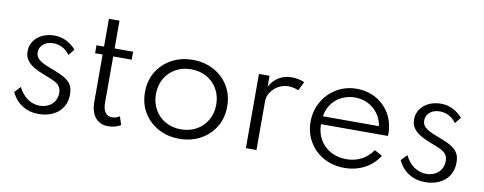

<svg xmlns="http://www.w3.org/2000/svg" viewBox="-62 -996 3284 1304"><g transform="rotate(10 1580.5 -344.0)"><path d="M240.5 16C351.5 16 429.5 -48 429.5 -151C429.5 -181 423.5 -205 411 -222.5C386.5 -257.5 341 -277 281 -299.5C219.5 -323.5 163.5 -343.5 163.5 -395C163.5 -418.5 172.5 -438 190 -452.5C207.5 -467 230 -474.5 258 -474.5C303.5 -474.5 342 -454.5 372.5 -414L406 -456.5C366 -502 315 -527.5 257.5 -527.5C163 -527.5 94.5 -469.5 94.5 -391C94.5 -365 101 -343.5 114.5 -327C140.5 -293 184 -273 227.5 -255.5C255.5 -245 279 -235.5 298 -227C335.5 -210 355.5 -189 355.5 -148.5C355.5 -81.5 303 -40.5 240 -40.5C177.5 -40.5 124 -78.5 92 -144L53 -102C89 -26.5 156 16 240.5 16Z M721.5 16C752 16 785 7 807.5 -7L789 -65C774 -54 756.5 -48.5 737 -48.5C696.5 -48.5 673.5 -79.5 673.5 -136V-457H801V-512H673.5V-703.5H600.5V-512H548.5V-457H600.5V-132C600.5 -38 645 16 721.5 16Z M1211.5 16C1265 16 1313 4.5 1356 -18.5C1398.5 -41.5 1432.5 -73.5 1457.5 -114.5C1482.5 -155.5 1495 -202.5 1495 -256C1495 -309.5 1482.5 -357 1457.5 -398C1432.5 -438.5 1398.5 -470.5 1356 -493.5C1313 -516.5 1265 -528 1211.5 -528C1158 -528 1109.5 -516.5 1067 -493.5C1024.5 -470.5 990.5 -438.5 965.5 -398C940.5 -357 928 -309.5 928 -256C928 -202.5 940.5 -155.5 965.5 -114.5C990.5 -73.5 1024.5 -41.5 1067.5 -18.5C1110 4.5 1158 16 1211.5 16ZM1211.5 -49C1171.5 -49 1136 -58 1104.5 -75.5C1042 -111 1003.5 -176 1003.5 -256C1003.5 -296.5 1012.5 -332 1030.5 -363.5C1066.5 -425.5 1131.5 -463 1211.5 -463C1251.5 -463 1287 -454 1318.5 -436.5C1381 -401 1419.5 -336.5 1419.5 -256C1419.5 -215.5 1410.5 -180 1392.5 -149C1356.5 -86.5 1291.5 -49 1211.5 -49Z M1742 0V-338C1742 -359.5 1748.5 -380 1762 -399.5C1788 -437.5 1832.5 -464 1880 -464C1903.5 -464 1931 -458.5 1951 -448.5L1981 -510C1958.5 -520.5 1925 -528 1895 -528C1827 -528 1774.5 -496.5 1742 -436.5V-512H1669V0Z M2349.5 16C2400.5 16 2447 5 2489 -17C2530.5 -39 2563.5 -70 2588 -109.5L2534 -138.5C2492.5 -78 2430 -44.5 2352.5 -44.5C2312 -44.5 2276 -53.5 2244.5 -71C2181.5 -106 2143 -169 2143 -249H2604C2605.5 -256.5 2605.5 -260 2605.5 -268C2604 -319 2592 -364 2569 -403C2522.5 -481 2441 -528 2339.5 -528C2265.5 -528 2198.5 -498.5 2149 -448.5C2099.5 -398.5 2070.5 -330.5 2070.5 -254C2070.5 -203 2082.5 -157 2106.5 -116.5C2130.5 -75.5 2163.5 -43 2206 -19.5C2248 4 2296 16 2349.5 16ZM2147 -304C2160 -400.5 2239.5 -467.5 2340.5 -467.5C2438.5 -467.5 2519.5 -399.5 2532.5 -304Z M2906 16C3017 16 3095 -48 3095 -151C3095 -181 3089 -205 3076.5 -222.5C3052 -257.5 3006.5 -277 2946.5 -299.5C2885 -323.5 2829 -343.5 2829 -395C2829 -418.5 2838 -438 2855.5 -452.5C2873 -467 2895.5 -474.5 2923.5 -474.5C2969 -474.5 3007.5 -454.5 3038 -414L3071.5 -456.5C3031.5 -502 2980.5 -527.5 2923 -527.5C2828.5 -527.5 2760 -469.5 2760 -391C2760 -365 2766.5 -343.5 2780 -327C2806 -293 2849.5 -273 2893 -255.5C2921 -245 2944.5 -235.5 2963.5 -227C3001 -210 3021 -189 3021 -148.5C3021 -81.5 2968.5 -40.5 2905.5 -40.5C2843 -40.5 2789.5 -78.5 2757.5 -144L2718.5 -102C2754.5 -26.5 2821.5 16 2906 16Z"/></g></svg>

Font: Spartan
Style: Regular
Weight: 400
Designer: Matt Bailey, Mirko Velimirovic
Foundry: Matt Bailey
Version: Version 1.003